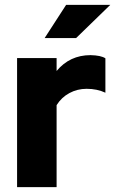

<svg xmlns="http://www.w3.org/2000/svg" viewBox="-20 -767 472 787"><path d="M50 0V-529H212V-476Q266 -541 351 -541Q394 -540 412 -528V-387Q378 -403 335 -403Q297 -403 264.5 -385.5Q232 -368 212 -336V0ZM163 -611 251 -747H432L292 -611Z"/></svg>

Font: Red Hat Display Black
Style: Regular
Weight: 900
Designer: Pentagram, MCKL
Foundry: Pentagram, MCKL
Version: Version 1.023; ttfautohint (v1.8.3)